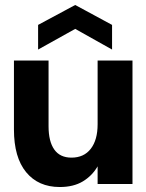

<svg xmlns="http://www.w3.org/2000/svg" viewBox="-20 -739 588 771"><path d="M220 12Q134 12 85 -47.5Q36 -107 36 -219V-496H175V-232Q175 -171 198 -138.5Q221 -106 267 -106Q317 -106 344.5 -141.5Q372 -177 372 -240V-496H512V0H372V-71Q350 -33 312.5 -10.5Q275 12 220 12ZM133 -540V-639L282 -719L430 -639V-540L282 -623Z"/></svg>

Font: Host Grotesk Black
Style: Regular
Weight: 900
Designer: Doğukan Karapınar based on Poppins by Indian Type Foundry, Jonny Pinhorn
Foundry: Element Type
Version: Version 1.000; ttfautohint (v1.8.4.7-5d5b);gftools[0.9.33]